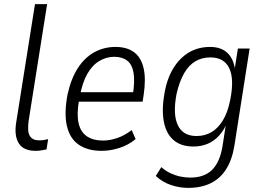

<svg xmlns="http://www.w3.org/2000/svg" viewBox="-20 -725 1270 933"><path d="M153 8Q94 8 71 -29Q48 -66 59 -132L150 -705H209L119 -137Q116 -114 117 -92.5Q118 -71 130.5 -57Q143 -43 171 -43Q183 -43 195.5 -45Q208 -47 214 -49L206 1Q188 5 176.5 6.5Q165 8 153 8Z M474 8Q406 8 362.5 -22Q319 -52 305 -113Q291 -174 308 -265Q325 -343 358.5 -394.5Q392 -446 439 -471.5Q486 -497 541 -497Q596 -497 630.5 -472Q665 -447 677.5 -395Q690 -343 678 -263L673 -231H348L356 -277H643L625 -261Q636 -330 629 -371Q622 -412 598 -430.5Q574 -449 535 -449Q497 -449 462.5 -428.5Q428 -408 404 -365.5Q380 -323 368 -257L364 -238Q352 -169 362 -126Q372 -83 402.5 -62.5Q433 -42 481 -42Q513 -42 549 -54Q585 -66 620 -93L639 -49Q604 -20 560 -6Q516 8 474 8Z M895 188Q852 188 810.5 174Q769 160 737 130L764 87Q785 106 809 117Q833 128 857 133Q881 138 905 138Q972 138 1010 101Q1048 64 1061 -13L1080 -136H1086Q1071 -95 1045.5 -67Q1020 -39 988.5 -26Q957 -13 920 -13Q859 -13 822.5 -45Q786 -77 775.5 -137.5Q765 -198 781 -282Q792 -337 813 -377Q834 -417 863 -444Q892 -471 926.5 -484Q961 -497 1000 -497Q1057 -497 1088 -465Q1119 -433 1123 -375H1118L1136 -489H1193L1119 -17Q1108 51 1079 97Q1050 143 1003.5 165.5Q957 188 895 188ZM935 -64Q975 -64 1007 -82.5Q1039 -101 1063 -140Q1087 -179 1099 -241Q1119 -341 1094 -393.5Q1069 -446 1002 -446Q962 -446 930 -427.5Q898 -409 875 -369.5Q852 -330 838 -269Q819 -170 844 -117Q869 -64 935 -64Z"/></svg>

Font: Nunito Sans 10pt Condensed Light
Style: Italic
Weight: 300
Width: 3
Italic angle: -9°
Designer: Vernon Adams
Foundry: Vernon Adams
Version: Version 3.101;gftools[0.9.27]